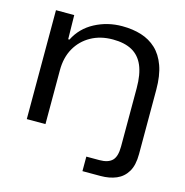

<svg xmlns="http://www.w3.org/2000/svg" viewBox="-104 -630 861 894"><g transform="rotate(15 326.5 -183.0)"><path d="M372 167V97H435Q477 97 496.5 77.5Q516 58 516 10V-272Q516 -338 498 -380Q480 -422 443.5 -442Q407 -462 351 -462Q291 -462 245.5 -436.5Q200 -411 174.5 -366Q149 -321 149 -260V0H59V-525H147L149 -409H155Q185 -469 245.5 -501Q306 -533 377 -533Q428 -533 469.5 -520Q511 -507 541.5 -478.5Q572 -450 589 -403Q606 -356 606 -288V22Q606 76 587 107.5Q568 139 535 153Q502 167 459 167Z"/></g></svg>

Font: Mona Sans Expanded
Style: Regular
Weight: 400
Width: 7
Designer: Deni Anggara
Foundry: GitHub
Version: Version 2.000